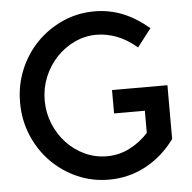

<svg xmlns="http://www.w3.org/2000/svg" viewBox="-56 -866 932 932"><g transform="rotate(-5 410.0 -400.0)"><path d="M760 -160Q702 -80 619 -35Q536 10 438 10Q355 10 282.5 -22.5Q210 -55 156 -110.5Q102 -166 71 -240.5Q40 -315 40 -400Q40 -485 71 -559.5Q102 -634 156 -689.5Q210 -745 282.5 -777.5Q355 -810 438 -810Q509 -810 573.5 -784.5Q638 -759 702 -705L634 -617Q585 -659 535.5 -677.5Q486 -696 438 -696Q381 -696 330.5 -672Q280 -648 242 -607.5Q204 -567 182 -513.5Q160 -460 160 -400Q160 -340 182 -286Q204 -232 242 -191.5Q280 -151 330.5 -127.5Q381 -104 438 -104Q498 -104 550 -131Q602 -158 640 -200V-308H490V-422H760Z"/></g></svg>

Font: Gauge Heavy
Style: Heavy
Weight: 900
Designer: Daniel Pimley
Foundry: Daniel Pimley
Version: Version 2.0